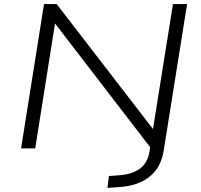

<svg xmlns="http://www.w3.org/2000/svg" viewBox="-20 -725 982 938"><path d="M505 193 512 135 566 131Q627 126 664 98.5Q701 71 710 17L719 -44L721 4L243 -618H250L152 0H83L195 -705H257L734 -86H726L825 -705H894L780 9Q774 48 758 80Q742 112 714 135.5Q686 159 648 172.5Q610 186 561 189Z"/></svg>

Font: Nunito Sans 10pt Expanded Light
Style: Italic
Weight: 300
Width: 7
Italic angle: -9°
Designer: Vernon Adams
Foundry: Vernon Adams
Version: Version 3.101;gftools[0.9.27]